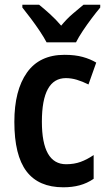

<svg xmlns="http://www.w3.org/2000/svg" viewBox="-20 -786 455 816"><path d="M249 10Q144 10 92.5 -58Q41 -126 41 -268Q41 -402 94.5 -477.5Q148 -553 254 -553Q299 -553 331.5 -544Q364 -535 389 -520L356 -427Q330 -440 306.5 -447Q283 -454 260 -454Q158 -454 158 -269Q158 -88 261 -88Q295 -88 322.5 -98Q350 -108 378 -127V-26Q350 -7 318.5 1.5Q287 10 249 10ZM178 -606Q167 -627 149 -654Q131 -681 111 -707.5Q91 -734 75 -754V-766H146Q166 -750 191.5 -727Q217 -704 240 -677Q264 -706 288 -726.5Q312 -747 335 -766H406V-754Q390 -735 370 -708.5Q350 -682 332 -655Q314 -628 303 -606Z"/></svg>

Font: Noto Sans Gujarati Condensed SemiBold
Style: Regular
Weight: 600
Width: 3
Designer: Jelle Bosma - Monotype Design Team, Universal Thirst
Foundry: Monotype Imaging Inc.
Version: Version 2.106; ttfautohint (v1.8.4.7-5d5b)